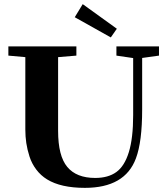

<svg xmlns="http://www.w3.org/2000/svg" viewBox="-20 -885 800 918"><path d="M509.8 -706.1 337.4 -802.7 375.5 -865.2 538.6 -747.6ZM385.7 13.2Q271 13.2 205.1 -27.3Q174.8 -45.9 153.3 -74.5Q131.8 -103 121.1 -136.5Q110.4 -169.9 105.7 -201.2Q101.1 -232.4 101.1 -265.6V-611.8L20 -619.1V-663.1H345.2V-619.1L257.8 -611.8V-259.3Q257.8 -139.2 301.8 -86.7Q345.7 -34.2 435.1 -34.2Q497.1 -34.2 536.1 -62.3Q575.2 -90.3 595.9 -157.2Q616.7 -224.1 616.7 -334.5V-607.4L536.6 -619.1V-663.1H740.2V-619.1L659.7 -607.9V-361.8Q659.7 -207 629.9 -127.9Q577.6 13.2 385.7 13.2Z"/></svg>

Font: Elstob 6pt
Style: Bold
Weight: 700
Designer: Peter S. Baker
Version: Version 1.015